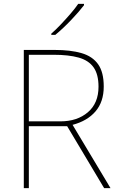

<svg xmlns="http://www.w3.org/2000/svg" viewBox="-20 -972 617 992"><path d="M262 -714Q345 -714 401.5 -697.5Q458 -681 487 -640Q516 -599 516 -525Q516 -446 473.5 -396.5Q431 -347 355 -327L551 0H518L327 -320H129V0H103V-714ZM257 -689H129V-345H292Q379 -345 434 -392Q489 -439 489 -524Q489 -588 463.5 -624Q438 -660 386.5 -674.5Q335 -689 257 -689ZM414 -945Q388 -911 347 -868Q306 -825 266 -792H245V-798Q268 -818 294.5 -846Q321 -874 345.5 -902.5Q370 -931 384 -952H414Z"/></svg>

Font: Noto Sans Oriya Thin
Style: Regular
Weight: 100
Designer: Amélie Bonet and Sol Matas
Foundry: Google LLC
Version: Version 2.006; ttfautohint (v1.8.4.7-5d5b)